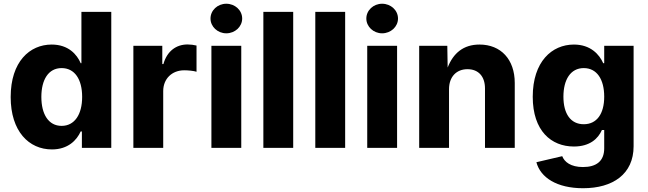

<svg xmlns="http://www.w3.org/2000/svg" viewBox="-20 -791 3468 1027"><path d="M257.8 8.3C343.8 8.3 390.6 -41 411.6 -87.9H418V0H575.2V-727.5H415.5V-453.1H411.6C391.6 -499.5 346.2 -552.7 256.3 -552.7C139.2 -552.7 37.1 -461.4 37.1 -272C37.1 -88.9 134.3 8.3 257.8 8.3ZM309.6 -117.7C239.3 -117.7 201.2 -180.2 201.2 -272.5C201.2 -364.3 238.8 -426.8 309.6 -426.8C379.4 -426.8 419.4 -367.2 419.4 -272.5C419.4 -178.7 378.9 -117.7 309.6 -117.7Z M693.4 0H853V-303.7C853 -370.1 900.4 -415 965.3 -415C986.8 -415 1016.6 -412.1 1031.2 -407.2V-547.4C1017.6 -550.8 998.5 -553.2 983.4 -553.2C922.9 -553.2 873.5 -518.1 854 -448.2H848.1V-545.9H693.4Z M1110.8 0H1270.5V-545.9H1110.8ZM1190.4 -612.8C1237.3 -612.8 1275.4 -648.4 1275.4 -691.9C1275.4 -735.8 1237.3 -771 1190.4 -771C1144 -771 1106 -735.8 1106 -691.9C1106 -648.4 1144 -612.8 1190.4 -612.8Z M1548.3 -727.5H1388.7V0H1548.3Z M1826.2 -727.5H1666.5V0H1826.2Z M1944.3 0H2104V-545.9H1944.3ZM2023.9 -612.8C2070.8 -612.8 2108.9 -648.4 2108.9 -691.9C2108.9 -735.8 2070.8 -771 2023.9 -771C1977.5 -771 1939.5 -735.8 1939.5 -691.9C1939.5 -648.4 1977.5 -612.8 2023.9 -612.8Z M2381.8 -313.5C2381.8 -380.9 2421.9 -420.9 2480.5 -420.9C2539.1 -420.9 2574.2 -382.3 2574.2 -317.9V0H2733.4V-347.2C2733.4 -473.1 2659.2 -552.7 2544.9 -552.7C2458.5 -552.7 2404.3 -506.3 2374.5 -429.7L2372.6 -545.9H2222.2V0H2381.8Z M3099.1 215.8C3257.8 215.8 3369.1 140.6 3369.1 -8.8V-545.9H3211.9V-453.1H3206.5C3186 -499.5 3139.2 -552.7 3049.8 -552.7C2932.1 -552.7 2829.6 -461.4 2829.6 -273.4C2829.6 -90.8 2928.7 -7.3 3049.8 -7.3C3134.3 -7.3 3179.2 -48.8 3199.7 -95.7H3211.9V2.4C3211.9 70.8 3169.9 102.5 3098.1 102.5C3032.2 102.5 2999 74.7 2987.3 44.4L2849.1 76.7C2871.1 159.2 2959 215.8 3099.1 215.8ZM3102.5 -126.5C3032.2 -126.5 2993.7 -182.6 2993.7 -273.9C2993.7 -364.7 3031.7 -426.8 3102.5 -426.8C3172.4 -426.8 3211.9 -367.2 3211.9 -273.9C3211.9 -181.6 3171.9 -126.5 3102.5 -126.5Z"/></svg>

Font: Raveo
Style: Bold
Weight: 700
Designer: Jakub Foglar, Rasmus Andersson (Inter)
Foundry: Jakubfoglar.com
Version: Version 1.100;Glyphs 3.2.3 (3260)